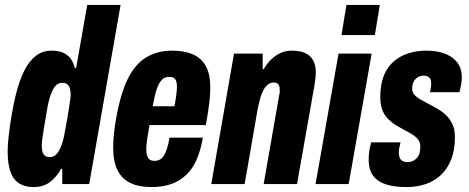

<svg xmlns="http://www.w3.org/2000/svg" viewBox="-20 -745 1896 777"><path d="M115 12Q80 12 56.5 -3.5Q33 -19 22 -51Q11 -83 11 -131Q11 -156 14 -184.5Q17 -213 22 -247Q32 -314 45.5 -367.5Q59 -421 78.5 -459.5Q98 -498 125 -519Q152 -540 189 -540Q219 -540 238 -530.5Q257 -521 267.5 -505.5Q278 -490 283 -469H288L333 -725H468L341 0H232V-62H227Q211 -31 184 -9.5Q157 12 115 12ZM181 -109Q197 -109 208.5 -121Q220 -133 229 -157.5Q238 -182 244 -220Q254 -273 258 -300.5Q262 -328 264 -340.5Q266 -353 266 -361Q266 -378 262.5 -388.5Q259 -399 251.5 -404.5Q244 -410 232 -410Q217 -410 206 -399Q195 -388 186 -364Q177 -340 170 -299Q161 -246 156.5 -218.5Q152 -191 150.5 -178Q149 -165 149 -156Q149 -131 157 -120Q165 -109 181 -109Z M593 12Q542 12 507.5 -4.5Q473 -21 455.5 -56.5Q438 -92 438 -148Q438 -173 441 -202.5Q444 -232 450 -266Q468 -367 497.5 -426.5Q527 -486 572 -513Q617 -540 677 -540Q726 -540 760.5 -525Q795 -510 813 -477.5Q831 -445 831 -391Q831 -367 827.5 -333.5Q824 -300 813 -239H585Q579 -206 575.5 -182Q572 -158 572 -140Q572 -125 575.5 -114.5Q579 -104 586 -99Q593 -94 604 -94Q617 -94 626.5 -99Q636 -104 643 -115Q650 -126 656 -144Q662 -162 666 -188H801Q792 -136 775.5 -98.5Q759 -61 733 -36.5Q707 -12 672.5 0Q638 12 593 12ZM598 -315H686Q691 -342 693.5 -361.5Q696 -381 696 -394Q696 -408 693 -417Q690 -426 683 -430Q676 -434 665 -434Q646 -434 634 -421Q622 -408 613.5 -382Q605 -356 598 -315Z M835 0 927 -528H1043V-465H1047Q1062 -490 1079 -506Q1096 -522 1116.5 -531Q1137 -540 1161 -540Q1195 -540 1216.5 -529.5Q1238 -519 1248 -499.5Q1258 -480 1258 -453Q1258 -441 1256.5 -429Q1255 -417 1253 -402L1182 0H1047L1110 -361Q1112 -367 1112 -371.5Q1112 -376 1112 -381Q1112 -391 1110 -397.5Q1108 -404 1102.5 -407.5Q1097 -411 1088 -411Q1075 -411 1065 -403.5Q1055 -396 1047 -382Q1039 -368 1033.5 -348.5Q1028 -329 1023 -305L970 0Z M1362 -603 1382 -725H1517L1497 -603ZM1257 0 1350 -528H1484L1391 0Z M1626 12Q1582 12 1552 4Q1522 -4 1504.5 -18.5Q1487 -33 1479.5 -53Q1472 -73 1472 -98Q1472 -114 1474 -130.5Q1476 -147 1482 -169H1601Q1597 -154 1595.5 -145Q1594 -136 1594 -126Q1594 -116 1597.5 -107Q1601 -98 1609 -93.5Q1617 -89 1630 -89Q1641 -89 1650 -93Q1659 -97 1666.5 -105Q1674 -113 1677.5 -124Q1681 -135 1681 -151Q1681 -166 1674.5 -176.5Q1668 -187 1657 -195Q1646 -203 1632 -210.5Q1618 -218 1604 -226Q1588 -234 1573 -244.5Q1558 -255 1545.5 -269Q1533 -283 1526 -303.5Q1519 -324 1519 -352Q1519 -404 1533.5 -439.5Q1548 -475 1574 -497Q1600 -519 1633.5 -529.5Q1667 -540 1705 -540Q1738 -540 1764.5 -533Q1791 -526 1810.5 -511.5Q1830 -497 1839.5 -477.5Q1849 -458 1849 -431Q1849 -418 1846 -402Q1843 -386 1839 -372H1720Q1724 -391 1724.5 -397.5Q1725 -404 1725 -408Q1725 -419 1721.5 -425.5Q1718 -432 1711 -435.5Q1704 -439 1694 -439Q1685 -439 1676.5 -435.5Q1668 -432 1661.5 -425Q1655 -418 1651.5 -408.5Q1648 -399 1648 -387Q1648 -371 1658.5 -360Q1669 -349 1685 -340.5Q1701 -332 1719 -322Q1737 -313 1755 -302Q1773 -291 1787.5 -276.5Q1802 -262 1811.5 -241Q1821 -220 1821 -190Q1821 -138 1806 -100Q1791 -62 1764.5 -37Q1738 -12 1702.5 0Q1667 12 1626 12Z"/></svg>

Font: Archivo ExtraCondensed ExtraBold
Style: Italic
Weight: 800
Width: 2
Italic angle: -10°
Designer: Hector Gatti
Foundry: Omnibus-Type
Version: Version 2.001